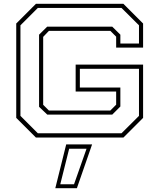

<svg xmlns="http://www.w3.org/2000/svg" viewBox="-20 -720 834 1005"><path d="M168 0 65 -103V-597L168 -700H626L729 -597V-471H588V-528L557.5 -558.5H236L206 -527V-171.5L236 -141.5H557.5L588 -172V-241H376V-382H729V-103L626 0ZM178 -22.5H616L707.5 -113.5V-360H398V-262H610V-162.5L567.5 -120H227.5L184.5 -161V-538.5L227 -580.5H567.5L610 -538.5V-492H707.5V-587.5L616 -678.5H178L87 -587.5V-113.5ZM269.5 265 326.5 36H462L382.5 265ZM295.5 244.5H367.5L433 58.5H342Z"/></svg>

Font: Tourney Expanded ExtraLight
Style: Regular
Weight: 200
Width: 7
Designer: Tyler Finck
Foundry: Etcetera Type Co
Version: Version 1.010; ttfautohint (v1.8.3)